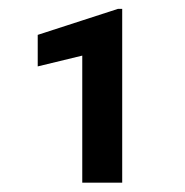

<svg xmlns="http://www.w3.org/2000/svg" viewBox="-20 -730 410 425"><path d="M250.5 -710.4V-325.7H162.1V-606.9L63.5 -583V-652.8L241.2 -710.4Z"/></svg>

Font: Vazirmatn UI Medium
Style: Regular
Weight: 500
Designer: Saber Rastikerdar
Foundry: Saber Rastikerdar
Version: Version 33.003